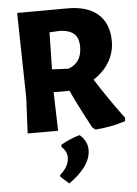

<svg xmlns="http://www.w3.org/2000/svg" viewBox="-61 -692 729 1024"><g transform="rotate(-5 303.5 -180.5)"><path d="M342 -646Q447 -646 503.5 -595.5Q560 -545 560 -451Q560 -392 530 -341Q500 -290 445 -255Q528 -126 595 -38L593 -20Q517 5 432 11L416 -2Q347 -130 312 -207H227L233 0H70L79 -191L70 -645H71ZM288 -530 233 -527 229 -329 317 -325Q389 -351 389 -436Q389 -483 364.5 -505.5Q340 -528 288 -530ZM345 33Q386 68 386 116Q386 202 268 285L224 246L223 236Q272 194 272 146Q272 113 243 87L244 76Q289 49 345 33Z"/></g></svg>

Font: Alegreya Sans SC ExtraBold
Style: Regular
Weight: 800
Designer: Juan Pablo del Peral
Foundry: Huerta Tipografica
Version: Version 2.007